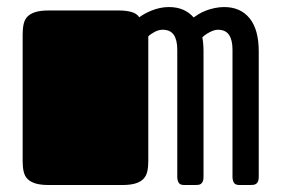

<svg xmlns="http://www.w3.org/2000/svg" viewBox="-20 -530 806 550"><path d="M44.9 -432.1Q44.9 -448.7 47.9 -461.7Q50.8 -474.6 59.1 -482.9Q67.4 -491.2 82 -495.6Q96.7 -500 120.1 -500H319.8Q341.8 -500 356.9 -495.6Q372.1 -491.2 378.9 -480.5Q385.3 -485.4 394.5 -490.5Q403.8 -495.6 414.8 -500Q425.8 -504.4 438.2 -507.1Q450.7 -509.8 463.9 -509.8Q508.8 -509.8 534.7 -480Q541.5 -484.9 549.3 -489.7Q559.1 -495.6 570.8 -500Q582.5 -504.4 595.7 -507.1Q608.9 -509.8 622.1 -509.8Q668.9 -509.8 695.1 -477.5Q721.2 -445.3 721.2 -382.8V-22.9Q721.2 -14.6 719 -10Q716.8 -5.4 713.4 -3.2Q710 -1 705.6 -0.5Q701.2 0 696.8 0H666Q653.3 0 649.7 -7.3Q646 -14.6 646 -22.9V-387.7Q646 -415.5 636 -430.2Q626 -444.8 604 -444.8Q598.1 -444.8 591.8 -442.6Q585.4 -440.4 579.1 -437Q572.8 -433.6 567.4 -429.7Q563 -426.3 559.6 -423.3Q563 -404.8 563 -382.8V-22.9Q563 -14.6 560.8 -10Q558.6 -5.4 555.4 -3.2Q552.2 -1 547.9 -0.5Q543.5 0 539.1 0H507.8Q495.1 0 491.5 -7.3Q487.8 -14.6 487.8 -22.9V-387.7Q487.8 -415.5 477.8 -430.2Q467.8 -444.8 445.8 -444.8Q434.6 -444.8 423.1 -438.7Q411.6 -432.6 404.8 -425.8V-68.4Q404.8 -51.3 401.9 -38.6Q398.9 -25.9 390.6 -17.3Q382.3 -8.8 367.7 -4.4Q353 0 329.6 0H120.1Q96.7 0 82 -4.4Q67.4 -8.8 59.1 -17.1Q50.8 -25.4 47.9 -38.1Q44.9 -50.8 44.9 -67.9Z"/></svg>

Font: Fascinate Cyrillic
Style: Regular
Weight: 900
Designer: Denis Ignatov
Foundry: Astigmatic (AOETI)
Version: Version 1.00 November 30, 2018, initial release